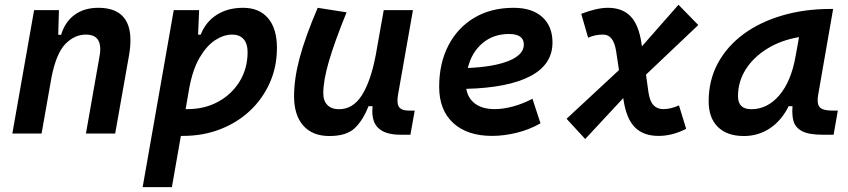

<svg xmlns="http://www.w3.org/2000/svg" viewBox="-20 -560 3556 805"><path d="M31.7 0 123 -517.6H227.1L224.1 -414.1H236.3Q252.4 -468.3 292.7 -497.8Q333 -527.3 392.1 -527.3Q526.9 -527.3 526.9 -391.1Q526.9 -361.3 520.5 -325.2L462.9 0H340.3L397.5 -325.2Q400.4 -341.3 400.4 -354Q400.4 -415 340.3 -415Q293 -415 254.6 -376.2Q216.3 -337.4 196.3 -237.8L154.3 0Z M700.7 224.6H578.1L708.5 -517.6H814.9L810.5 -414.6H821.3Q842.8 -468.8 888.9 -498Q935.1 -527.3 999 -527.3Q1066.9 -527.3 1104 -483.6Q1141.1 -439.9 1141.1 -359.4Q1141.1 -280.3 1111.3 -213.1Q1081.5 -146 1028.3 -95.9Q975.1 -45.9 903.3 -18.1Q831.5 9.8 747.1 9.8Q742.7 9.8 738.3 9.8ZM758.3 -102.5Q762.2 -102.5 766.6 -102.5Q838.4 -102.5 895.3 -133.8Q952.1 -165 985.1 -219.2Q1018.1 -273.4 1018.1 -341.8Q1018.1 -377 1001.2 -396Q984.4 -415 953.6 -415Q918 -415 882.1 -391.6Q846.2 -368.2 817.1 -318.6Q788.1 -269 773.4 -190.4Z M1360.8 10.3Q1290 10.3 1251.5 -33.4Q1212.9 -77.1 1212.9 -156.7Q1212.9 -229.5 1236.3 -317.4Q1259.8 -405.3 1312 -527.3L1433.1 -508.3Q1382.3 -383.3 1358.9 -302.7Q1335.4 -222.2 1335.4 -168.9Q1335.4 -137.2 1352.8 -119.6Q1370.1 -102.1 1401.4 -102.1Q1459.5 -102.1 1496.6 -159.7Q1533.7 -217.3 1554.7 -325.7V-325.2L1588.9 -517.6H1711.4L1649.4 -166Q1646.5 -150.4 1646.5 -138.7Q1646.5 -121.1 1652.8 -111.8Q1663.1 -96.2 1696.3 -96.2H1718.8L1700.7 4.9H1659.7Q1593.8 4.9 1564.9 -24.4Q1541 -47.9 1541 -93.8Q1541 -104 1542 -114.7H1524.9Q1502.4 -56.2 1467.5 -22.9Q1432.6 10.3 1360.8 10.3Z M2053.7 -102.5Q2090.3 -102.5 2132.1 -114Q2173.8 -125.5 2212.4 -146L2246.1 -43Q2199.2 -16.1 2145.8 -3.2Q2092.3 9.8 2043.5 9.8Q1939 9.8 1880.1 -44.4Q1821.3 -98.6 1821.3 -195.8Q1821.3 -295.4 1860.4 -370.1Q1899.4 -444.8 1969.5 -486.1Q2039.6 -527.3 2133.3 -527.3Q2210.4 -527.3 2253.4 -488.8Q2296.4 -450.2 2296.4 -381.8Q2296.4 -289.1 2203.1 -240.5Q2109.9 -191.9 1935.1 -187.5Q1941.9 -147 1972.7 -124.8Q2003.4 -102.5 2053.7 -102.5ZM1941.4 -274.9Q2052.7 -279.8 2114.5 -305.4Q2176.3 -331.1 2176.3 -373Q2176.3 -417.5 2113.8 -417.5Q2048.8 -417.5 2003.2 -379.2Q1957.5 -340.8 1941.4 -274.9Z M2433.6 22.9 2355.5 -62 2575.2 -266.1 2563.5 -343.8Q2557.6 -381.3 2543.9 -398.2Q2530.3 -415 2508.8 -415Q2492.2 -415 2477.3 -412.1Q2462.4 -409.2 2445.8 -401.9L2417 -502Q2482.4 -527.3 2528.8 -527.3Q2588.9 -527.3 2623.5 -491.9Q2658.2 -456.5 2669.9 -376.5L2671.4 -365.7L2824.7 -540L2907.7 -455.1L2688.5 -247.1L2698.7 -173.8Q2704.1 -136.2 2719.5 -119.4Q2734.9 -102.5 2761.2 -102.5Q2792 -102.5 2826.7 -118.2L2856.9 -20Q2799.3 9.8 2741.2 9.8Q2677.7 9.8 2642.1 -25.9Q2606.4 -61.5 2594.2 -141.1L2593.3 -148.9Z M3098.6 10.3Q3028.3 10.3 2989.7 -27.8Q2951.2 -65.9 2951.2 -135.3Q2951.2 -223.1 2989.7 -294.7Q3028.3 -366.2 3097.4 -417Q3166.5 -467.8 3259.8 -495.1Q3353 -522.5 3461.9 -522.5H3473.1L3410.2 -161.6Q3408.2 -149.4 3408.2 -140.1Q3408.2 -120.6 3416.5 -110.8Q3429.2 -96.2 3470.7 -96.2H3492.7L3475.1 4.9H3429.2Q3370.1 4.9 3342 -10.5Q3314 -25.9 3306.6 -53.2Q3301.8 -71.8 3301.8 -93.3Q3301.8 -103.5 3302.7 -114.7H3286.6Q3256.8 -54.7 3208.3 -22.2Q3159.7 10.3 3098.6 10.3ZM3130.4 -102.1Q3197.3 -102.1 3247.3 -160.4Q3297.4 -218.8 3315.9 -325.7L3330.1 -404.3Q3256.3 -392.1 3198.5 -356.9Q3140.6 -321.8 3107.4 -270.3Q3074.2 -218.8 3074.2 -156.2Q3074.2 -102.1 3130.4 -102.1Z"/></svg>

Font: CaskaydiaCove NFP SemiBold
Style: Italic
Weight: 600
Italic angle: -10°
Designer: Aaron Bell
Foundry: Saja Typeworks
Version: Version 2111.001; VTT 6.35;Nerd Fonts 3.1.1